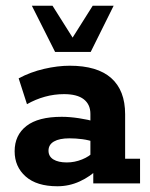

<svg xmlns="http://www.w3.org/2000/svg" viewBox="-20 -639 524 669"><path d="M180 10Q108 10 69.5 -24Q31 -58 31 -112Q31 -168 72 -200Q113 -232 195 -232Q223 -232 255.5 -227Q288 -222 312 -215L295 -203V-242Q295 -275 272 -293Q249 -311 203 -311Q169 -311 136.5 -302Q104 -293 74 -276L45 -366Q86 -388 133.5 -399Q181 -410 223 -410Q319 -410 367.5 -367Q416 -324 416 -241V-86H468V0H305V-66L323 -52Q295 -24 258 -7Q221 10 180 10ZM213 -73Q240 -73 266 -83.5Q292 -94 306 -110L295 -78V-171L312 -143Q290 -151 267 -154Q244 -157 222 -157Q187 -157 168 -146Q149 -135 149 -114Q149 -94 166 -83.5Q183 -73 213 -73ZM172 -458 91 -619H163L233 -508L303 -619H376L296 -458Z"/></svg>

Font: Rokkitt
Style: Bold
Weight: 700
Designer: Vernon Adams
Foundry: Vernon Adams
Version: Version 3.103